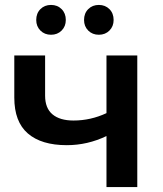

<svg xmlns="http://www.w3.org/2000/svg" viewBox="-20 -759 661 779"><path d="M537 -534V0H412V-207Q335 -170 251 -170Q148 -170 93 -217.5Q38 -265 38 -363V-534H163V-371Q163 -320 193 -295Q223 -270 278 -270Q348 -270 412 -300V-534ZM127 -678Q127 -705 144 -722Q161 -739 187 -739Q213 -739 230 -722Q247 -705 247 -678Q247 -652 230 -635Q213 -618 187 -618Q161 -618 144 -635Q127 -652 127 -678ZM321 -678Q321 -705 338 -722Q355 -739 381 -739Q407 -739 424 -722Q441 -705 441 -678Q441 -652 424 -635Q407 -618 381 -618Q355 -618 338 -635Q321 -652 321 -678Z"/></svg>

Font: CMG Sans SemiBold
Style: Regular
Weight: 600
Designer: Julieta Ulanovsky
Foundry: Julieta Ulanovsky
Version: Version 7.200